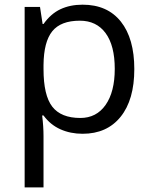

<svg xmlns="http://www.w3.org/2000/svg" viewBox="-20 -565 653 825"><path d="M335 9.8Q282.7 9.8 239.5 -9.5Q196.3 -28.8 167 -68.8H161.1Q167 -22 167 20V240.2H85.9V-535.2H151.9L163.1 -461.9H167Q198.2 -505.9 239.7 -525.4Q281.2 -544.9 335 -544.9Q441.4 -544.9 499.3 -472.2Q557.1 -399.4 557.1 -268.1Q557.1 -136.2 498.3 -63.2Q439.5 9.8 335 9.8ZM323.2 -476.1Q241.2 -476.1 204.6 -430.7Q168 -385.3 167 -286.1V-268.1Q167 -155.3 204.6 -106.7Q242.2 -58.1 325.2 -58.1Q394.5 -58.1 433.8 -114.3Q473.1 -170.4 473.1 -269Q473.1 -369.1 433.8 -422.6Q394.5 -476.1 323.2 -476.1Z"/></svg>

Font: f05545470
Style: Regular
Weight: 400
Foundry: Ascender Corporation
Version: Version 1.10